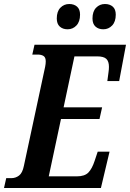

<svg xmlns="http://www.w3.org/2000/svg" viewBox="-58 -937 648 957"><path d="M-38 0 -27 -49H-2Q20 -49 37 -62Q54 -75 61 -110L167 -604Q170 -619 170 -631Q170 -651 159 -658Q148 -665 130 -665H103L114 -714H570L536 -533H477L483 -578Q484 -584 484.5 -591Q485 -598 485 -604Q485 -631 472 -643.5Q459 -656 426 -656H313L259 -402H451L438 -344H246L185 -58H325Q364 -58 382.5 -77Q401 -96 414 -136L429 -181H488L445 0ZM457 -791Q433 -791 418 -804.5Q403 -818 403 -845Q403 -880 421 -898.5Q439 -917 465 -917Q489 -917 504 -904Q519 -891 519 -864Q519 -829 501 -810Q483 -791 457 -791ZM279 -791Q255 -791 240 -804.5Q225 -818 225 -845Q225 -880 243 -898.5Q261 -917 287 -917Q311 -917 326 -904Q341 -891 341 -864Q341 -829 323 -810Q305 -791 279 -791Z"/></svg>

Font: Noto Serif ExtraCondensed
Style: Bold Italic
Weight: 700
Width: 2
Italic angle: -12°
Designer: Monotype Design Team
Foundry: Monotype Imaging Inc.
Version: Version 2.013; ttfautohint (v1.8.4.7-5d5b)